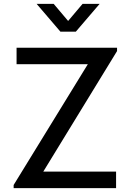

<svg xmlns="http://www.w3.org/2000/svg" viewBox="-20 -965 670 985"><path d="M290 -802.5 168 -945H255.5L329.5 -857.5L403.5 -945H491L369 -802.5ZM575.5 0H50V-16L430.5 -635.5H65V-720H580.5V-703L202 -84.5H575.5Z"/></svg>

Font: CCSD_manrope Medium
Style: Regular
Weight: 500
Designer: Mikhail Sharanda
Foundry: Mikhail Sharanda
Version: Version 4.503